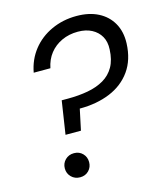

<svg xmlns="http://www.w3.org/2000/svg" viewBox="-108 -792 743 878"><g transform="rotate(-15 263.0 -353.5)"><path d="M148 -200 172 -357H202Q253 -357 296.5 -365Q340 -373 372.5 -392Q405 -411 423.5 -443.5Q442 -476 444 -525Q446 -561 431.5 -586.5Q417 -612 389.5 -626.5Q362 -641 324 -641Q282 -641 247.5 -625Q213 -609 190.5 -580.5Q168 -552 160 -512H81Q92 -572 127.5 -617Q163 -662 217.5 -687Q272 -712 336 -712Q396 -712 439 -690Q482 -668 505 -627.5Q528 -587 526 -532Q523 -455 486 -403Q449 -351 386 -325Q323 -299 242 -299L221 -200ZM163 5Q138 5 121.5 -11.5Q105 -28 105 -52Q105 -76 121.5 -92.5Q138 -109 163 -109Q188 -109 204 -92.5Q220 -76 220 -52Q220 -28 204 -11.5Q188 5 163 5Z"/></g></svg>

Font: DM Sans 16pt
Style: Italic
Weight: 400
Italic angle: -10°
Version: Version 4.004;gftools[0.9.30]